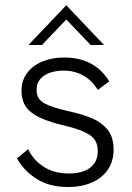

<svg xmlns="http://www.w3.org/2000/svg" viewBox="-20 -726 516 753"><path d="M247 7.5Q175 7.5 124.8 -23.8Q74.5 -55 46.5 -105L90.5 -141Q110.5 -98.5 151.2 -72Q192 -45.5 251 -45.5Q283 -45.5 308.5 -54.8Q334 -64 348.8 -83.8Q363.5 -103.5 363.5 -134Q363.5 -175.5 332.2 -196.5Q301 -217.5 229 -234.5Q174.5 -247.5 138 -264Q101.5 -280.5 83 -305.5Q64.5 -330.5 64.5 -370Q64.5 -411.5 86.8 -440.5Q109 -469.5 146.8 -485Q184.5 -500.5 231.5 -500.5Q351 -500.5 408.5 -407L364 -373.5Q316 -449 229 -449Q200.5 -449 176.5 -441Q152.5 -433 138 -416.2Q123.5 -399.5 123.5 -373.5Q123.5 -337.5 153.5 -321Q183.5 -304.5 246.5 -290.5Q305 -277.5 340.8 -262.2Q376.5 -247 400 -220Q425.5 -190 425.5 -140Q425.5 -93 402.5 -60Q379.5 -27 339.2 -9.8Q299 7.5 247 7.5ZM388 -549.5H335.5L240 -649.5L144.5 -549.5H91.5L240 -705.5Z"/></svg>

Font: Acari Sans Neue
Style: Regular
Weight: 400
Designer: Alfredo Marco Pradil (font), Cristiano Sobral (main changes)
Foundry: Hanken Design Co. (font), Cristiano Sobral (main changes)
Version: Version 2.459;March 19, 2022;FontCreator 14.0.0.2808 64-bit;